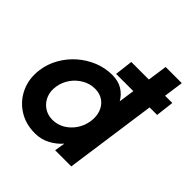

<svg xmlns="http://www.w3.org/2000/svg" viewBox="-212 -894 1051 1051"><g transform="rotate(45 314.0 -368.5)"><path d="M471 -750H596L490.5 0H365.5L375.5 -61Q346.5 -28 307.5 -7.5Q268.5 13 221 13Q148.5 13 93.8 -22.5Q39 -58 12 -117.8Q-15 -177.5 -5 -250Q2.5 -304.5 29.8 -352.2Q57 -400 98.2 -436Q139.5 -472 190 -492.5Q240.5 -513 295 -513Q342.5 -513 375 -492.8Q407.5 -472.5 426 -439.5ZM237 -107Q275 -107 307.8 -126.2Q340.5 -145.5 362.5 -178Q384.5 -210.5 390.5 -250Q396.5 -290 384.8 -322.5Q373 -355 346.5 -374Q320 -393 282 -393Q244 -393 209.8 -373.8Q175.5 -354.5 152.2 -322Q129 -289.5 123 -250Q116.5 -210 130 -177.8Q143.5 -145.5 171.8 -126.2Q200 -107 237 -107ZM306 -531.5 318.5 -636.5H636L623.5 -531.5Z"/></g></svg>

Font: Urbanist
Style: Bold Italic
Weight: 700
Italic angle: -8°
Designer: Corey Hu
Foundry: Corey Hu
Version: Version 1.330; ttfautohint (v1.8.4.7-5d5b)